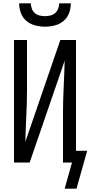

<svg xmlns="http://www.w3.org/2000/svg" viewBox="-20 -975 543 1152"><path d="M250 -815Q220 -815 191 -822.5Q162 -830 139 -849Q116 -868 105.5 -896.5Q95 -925 95 -955H165Q165 -939 171 -923Q177 -907 189 -896.5Q201 -886 217.5 -882Q234 -878 250 -878Q266 -878 282.5 -882Q299 -886 311 -896.5Q323 -907 329 -923Q335 -939 335 -955H405Q405 -925 394.5 -896.5Q384 -868 361 -849Q338 -830 309 -822.5Q280 -815 250 -815ZM368 157 412 0H358V-294Q358 -373 362 -452Q366 -531 368 -611L158 0H64V-735H142V-441Q142 -362 138 -283Q134 -204 132 -124L342 -735H436V-70H503L439 157Z"/></svg>

Font: Iosevka Term Curly
Style: Regular
Weight: 400
Designer: Belleve Invis
Foundry: Belleve Invis
Version: Version 32.3.0